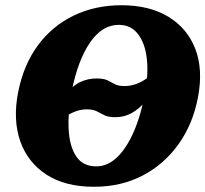

<svg xmlns="http://www.w3.org/2000/svg" viewBox="-20 -705 785 734"><path d="M339 9Q229 9 157.5 -37.5Q86 -84 57.5 -165Q29 -246 49 -351Q70 -458 125.5 -532.5Q181 -607 263 -646Q345 -685 444 -685Q551 -685 623.5 -641Q696 -597 726.5 -518.5Q757 -440 737 -334Q718 -232 663 -154.5Q608 -77 525.5 -34Q443 9 339 9ZM348 -69Q392 -69 428.5 -104.5Q465 -140 492.5 -204Q520 -268 535 -353Q548 -425 541 -483Q534 -541 507 -575.5Q480 -610 434 -610Q370 -610 323.5 -541.5Q277 -473 254 -355Q239 -275 242.5 -210Q246 -145 271.5 -107Q297 -69 348 -69ZM216 -249 229 -342Q259 -379 288 -392Q317 -405 348 -405Q377 -405 391 -398Q405 -391 418.5 -383.5Q432 -376 457 -376Q483 -376 508.5 -387Q534 -398 550 -413L537 -318Q511 -288 483 -272.5Q455 -257 421 -257Q394 -257 379 -264.5Q364 -272 350 -279.5Q336 -287 311 -287Q286 -287 261 -276Q236 -265 216 -249Z"/></svg>

Font: Vollkorn Black
Style: Italic
Weight: 900
Italic angle: -11°
Designer: Friedrich Althausen
Foundry: Friedrich Althausen
Version: Version 5.000; ttfautohint (v1.8.3)